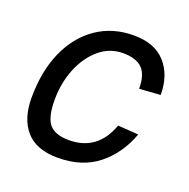

<svg xmlns="http://www.w3.org/2000/svg" viewBox="-104 -642 741 754"><g transform="rotate(20 266.0 -265.0)"><path d="M214 12Q124 12 80.5 -37.5Q37 -87 37 -174Q37 -285 73.5 -367.5Q110 -450 176.5 -496Q243 -542 332 -542Q419 -542 464.5 -491.5Q510 -441 510 -358L422 -352Q422 -411 396 -436.5Q370 -462 316 -462Q260 -462 217 -425.5Q174 -389 149.5 -329Q125 -269 125 -198Q125 -125 149.5 -96.5Q174 -68 231 -68Q351 -68 394 -188L480 -182Q448 -94 381.5 -41Q315 12 214 12Z"/></g></svg>

Font: Geist Regular
Style: Italic
Weight: 400
Italic angle: -12°
Designer: Basement.studio, Andrés Briganti, Mateo Zaragoza
Foundry: Basement.studio, Vercel, Andrés Briganti, Guido Ferreyra, Mateo Zaragoza
Version: Version 1.500; ttfautohint (v1.8.4.7-5d5b)